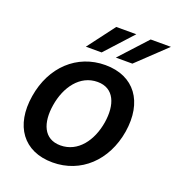

<svg xmlns="http://www.w3.org/2000/svg" viewBox="-138 -866 905 987"><g transform="rotate(20 314.5 -372.5)"><path d="M259.2 11C413.7 11 531.2 -99.8 558.9 -266.3C586.6 -437.9 503.2 -552.6 344.8 -552.6C190 -552.6 72.1 -441.8 45.1 -274.1C17 -103.7 100.1 11 259.2 11ZM161.9 -266.7C178.6 -371.1 240.8 -457.4 336.6 -457.4C428.3 -457.4 458.1 -375 442.1 -274.9C425.1 -170.1 362.9 -85.2 267.4 -85.2C175.1 -85.2 145.6 -166.5 161.9 -266.7ZM217.3 -606.9H303.6L439.3 -755.7H329.5ZM381.4 -606.9H471.9L628.6 -755.7H517.8Z"/></g></svg>

Font: Magic Ui Pro Semi Bold
Style: Italic
Weight: 600
Italic angle: -9.39999°
Designer: Stefan Endress, Andreas Faust
Version: Version 1.000;FEAKit 1.0